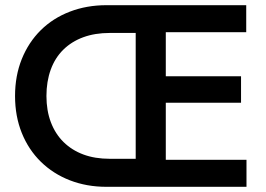

<svg xmlns="http://www.w3.org/2000/svg" viewBox="-20 -720 1025 740"><path d="M562 -324H909V-426H562ZM503 -670V-30H619V-670ZM930 -104H572L548 -108H403Q346 -108 301.5 -124.5Q257 -141 225 -172.5Q193 -204 176 -249Q159 -294 159 -350Q159 -406 175.5 -451.5Q192 -497 224 -528.5Q256 -560 301 -576.5Q346 -593 403 -593H551L568 -596H929V-700H390Q314 -700 249 -675Q184 -650 137 -603.5Q90 -557 64 -492.5Q38 -428 38 -350Q38 -272 64 -207.5Q90 -143 137.5 -96.5Q185 -50 249.5 -25Q314 0 390 0H930Z"/></svg>

Font: Jost Medium
Style: Regular
Weight: 500
Version: Version 3.710